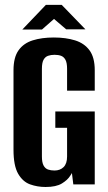

<svg xmlns="http://www.w3.org/2000/svg" viewBox="-20 -751 438 782"><path d="M165.5 10.6Q132.3 10.6 102.5 -0.1Q72.7 -10.8 53.8 -43.5Q35 -76.3 35 -140.8V-464.9Q35 -517.5 55.7 -546.3Q76.4 -575.2 113.4 -586.7Q150.3 -598.3 199.2 -598.3Q248 -598.3 285.7 -586.6Q323.4 -574.9 344.6 -546Q365.9 -517.1 365.9 -464.9V-381.6H253.2V-470.8Q253.2 -495.2 246.6 -507.4Q239.9 -519.6 228.7 -523.7Q217.5 -527.8 202 -527.8Q187.4 -527.8 175.7 -523.7Q164 -519.6 157.3 -507.4Q150.7 -495.2 150.7 -470.8V-113.5Q150.7 -89.8 157.3 -77.2Q164 -64.6 175.7 -60.5Q187.4 -56.5 202 -56.5Q224.7 -56.5 239 -70.4Q253.2 -84.4 253.2 -113.5V-230.6H205.3V-297H365.9V0H278.6L272.9 -46.3Q271.3 -43.4 269.4 -40.4Q267.5 -37.4 265.9 -35.1Q255.7 -18.2 232.2 -3.8Q208.7 10.6 165.5 10.6ZM70.9 -630.7 166.8 -731.1H231.4L328 -631.4H249.7L200 -673.9L150.9 -630.7Z"/></svg>

Font: Alumni Sans SC Thin
Style: Regular
Weight: 100
Designer: Robert E. Leuschke
Foundry: Robert E. Leuschke
Version: Version 1.018